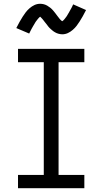

<svg xmlns="http://www.w3.org/2000/svg" viewBox="-20 -993 540 1013"><path d="M75 0V-70H211V-665H75V-735H425V-665H289V-70H425V0ZM308 -812Q303 -812 298 -813Q293 -814 288.5 -815Q284 -816 279.5 -818Q275 -820 270.5 -822.5Q266 -825 262.5 -827.5Q259 -830 255.5 -833Q252 -836 248 -839.5Q244 -843 240.5 -846.5Q237 -850 234 -854Q231 -858 228.5 -861.5Q226 -865 223 -868.5Q220 -872 216.5 -876.5Q213 -881 210 -885Q207 -889 204 -892.5Q201 -896 197.5 -899.5Q194 -903 192 -905Q189 -903 187 -901Q185 -899 181.5 -895Q178 -891 177 -889.5Q176 -888 174 -885.5Q172 -883 170.5 -881Q169 -879 167 -876Q165 -873 163.5 -870Q162 -867 160 -864Q158 -861 156 -857.5Q154 -854 152 -850.5Q150 -847 147.5 -842.5Q145 -838 143 -834Q141 -830 138.5 -825Q136 -820 134 -816L66 -845Q75 -863 83.5 -878Q92 -893 100 -905.5Q108 -918 116 -928.5Q124 -939 136 -949.5Q148 -960 162 -966.5Q176 -973 192 -973Q202 -973 211.5 -970.5Q221 -968 229.5 -963Q238 -958 245.5 -952Q253 -946 259.5 -938.5Q266 -931 271 -924.5Q276 -918 283 -908.5Q290 -899 295.5 -892.5Q301 -886 308 -881Q311 -883 313 -884.5Q315 -886 318.5 -890Q322 -894 323 -895.5Q324 -897 326 -899.5Q328 -902 329.5 -904Q331 -906 333 -909Q335 -912 336.5 -915Q338 -918 340 -921Q342 -924 344 -927.5Q346 -931 348 -935Q350 -939 352.5 -943Q355 -947 357 -951Q359 -955 361.5 -960Q364 -965 366 -970L434 -940Q425 -922 416.5 -907Q408 -892 400 -879.5Q392 -867 384 -856.5Q376 -846 364 -835.5Q352 -825 338 -818.5Q324 -812 308 -812Z"/></svg>

Font: Iosevka SS04
Style: Regular
Weight: 400
Monospace: yes
Designer: Belleve Invis
Foundry: Belleve Invis
Version: Version 19.0.0; ttfautohint (v1.8.4)